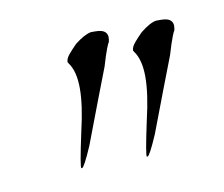

<svg xmlns="http://www.w3.org/2000/svg" viewBox="-38 -521 326 280"><g transform="rotate(-10 125.0 -381.5)"><path d="M160 -285Q158 -286 169 -337Q178 -375 178 -400Q178 -426 168 -439Q168 -440 167.5 -440Q167 -440 167 -441Q167 -446 172 -452Q177 -458 184 -465Q199 -477 208 -478H215Q237 -478 231 -458Q231 -460 227.5 -451Q224 -442 219 -425Q212 -407 201.5 -379.5Q191 -352 177 -315Q164 -285 161 -285ZM63 -285Q61 -286 72 -337Q81 -375 81 -400Q81 -426 71 -439Q71 -440 70.5 -440Q70 -440 70 -441Q70 -446 75 -452Q80 -458 87 -465Q101 -476 111 -478H118Q140 -478 134 -458Q134 -460 130.5 -451Q127 -442 122 -425Q115 -407 104.5 -379.5Q94 -352 80 -315Q67 -285 64 -285Z"/></g></svg>

Font: Ruthie
Style: Regular
Weight: 400
Designer: Robert E. Leuschke
Foundry: Robert E. Leuschke
Version: Version 1.012